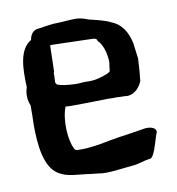

<svg xmlns="http://www.w3.org/2000/svg" viewBox="-67 -609 611 662"><g transform="rotate(-10 239.0 -277.5)"><path d="M34 -345C27 -326 27 -301 36 -281C36 -257 36 -235 35 -213C35 -141 43 -64 88 -36C119 -16 154 -19 200 -12L227 -9C257 -3 307 -12 343 -15C368 -16 386 -26 410 -28C418 -29 427 -48 434 -71C440 -89 445 -108 447 -110C455 -129 430 -139 402 -133C386 -130 364 -127 338 -123C279 -116 220 -97 163 -102C161 -103 160 -105 159 -106C140 -141 137 -213 154 -256C160 -256 166 -255 174 -255C202 -255 271 -256 299 -257C311 -257 322 -256 333 -257C340 -256 347 -256 353 -256C357 -256 363 -256 371 -255C396 -256 415 -277 423 -298C426 -324 428 -349 429 -376C427 -395 424 -413 422 -431C413 -472 394 -502 359 -515C342 -524 317 -530 284 -538C271 -543 255 -549 236 -548C217 -548 195 -545 179 -545C155 -545 131 -540 109 -537C91 -537 79 -521 77 -503C33 -477 31 -413 34 -345ZM133 -345C133 -353 135 -366 134 -377C135 -380 135 -379 136 -381L138 -461C138 -466 138 -470 139 -474L282 -470C295 -470 301 -468 302 -460C316 -447 327 -420 329 -387V-379C328 -375 327 -364 325 -349C323 -347 319 -345 316 -343C298 -335 268 -326 243 -328C225 -329 212 -325 192 -327C173 -328 153 -330 138 -336C136 -338 134 -341 133 -345Z"/></g></svg>

Font: Vapor
Style: Regular
Weight: 400
Foundry: Cannot Into Space Fonts
Version: Version 0.179